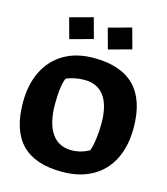

<svg xmlns="http://www.w3.org/2000/svg" viewBox="-133 -1022 988 1138"><g transform="rotate(15 361.0 -453.0)"><path d="M25 -325Q25 -436 66 -517.5Q107 -599 183 -643Q259 -687 364 -687Q698 -687 698 -346Q698 -234 657 -153Q616 -72 538.5 -29Q461 14 354 14Q188 14 106.5 -70Q25 -154 25 -325ZM484 -153Q495 -184 501 -230.5Q507 -277 507 -322Q507 -433 465.5 -490Q424 -547 344 -547Q287 -547 234 -526Q223 -507 217 -463.5Q211 -420 211 -364Q211 -248 253 -186Q295 -124 375 -124Q432 -124 484 -153ZM159 -882 300 -920 334 -795 193 -757ZM396 -882 536 -920 570 -795 430 -757Z"/></g></svg>

Font: Suez One
Style: Regular
Weight: 400
Designer: Michal Sahar
Foundry: Hagilda
Version: Version 1.001